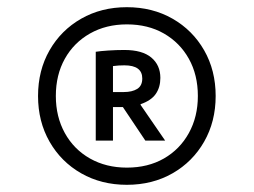

<svg xmlns="http://www.w3.org/2000/svg" viewBox="-20 -714 706 534"><path d="M332.8 -200Q261.8 -200 205.8 -232Q149.8 -264 117.8 -320Q85.8 -376 85.8 -447Q85.8 -518.2 117.8 -574.1Q149.8 -630 205.8 -662Q261.8 -694 332.8 -694Q404 -694 459.9 -662Q515.8 -630 547.8 -574.1Q579.8 -518.2 579.8 -447Q579.8 -376 547.8 -320Q515.8 -264 459.9 -232Q404 -200 332.8 -200ZM332.8 -247.8Q391.5 -247.8 435.9 -273.2Q480.3 -298.7 505.3 -344Q530.3 -389.3 530.3 -447Q530.3 -505.7 505.3 -550.5Q480.3 -595.3 435.9 -620.8Q391.5 -646.2 332.8 -646.2Q275.2 -646.2 230.2 -620.8Q185.3 -595.3 160.3 -550.5Q135.3 -505.7 135.3 -447Q135.3 -389.3 160.3 -344Q185.3 -298.7 230.2 -273.2Q275.2 -247.8 332.8 -247.8ZM246.3 -570Q258.7 -572 281.2 -573.5Q303.8 -575 325.8 -575Q375.8 -575 400.9 -553.9Q426 -532.8 426 -497.3Q426 -471.3 413.3 -452.9Q400.7 -434.5 371 -424.2V-422.3L439.3 -323H384.2L321.8 -416.2H294.2V-323H246.3ZM324.3 -458Q347.5 -458 361.6 -466.7Q375.7 -475.5 375.7 -495.7Q375.7 -532.3 326 -532.3Q316.7 -532.3 309.7 -531.8Q302.7 -531.3 294.2 -530.2V-458Z"/></svg>

Font: Murecho Thin
Style: Regular
Weight: 100
Designer: Neil Summerour
Foundry: Positype
Version: Version 1.010